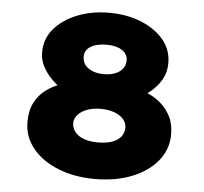

<svg xmlns="http://www.w3.org/2000/svg" viewBox="-52 -774 884 832"><g transform="rotate(5 390.5 -358.5)"><path d="M390 3Q301 3 230 -25.5Q159 -54 118.5 -104Q78 -154 78 -218Q78 -268 96 -302.5Q114 -337 143.5 -359Q173 -381 209.5 -393.5Q246 -406 282 -412L266 -346Q242 -357 215 -373.5Q188 -390 166 -413Q144 -436 129.5 -463.5Q115 -491 115 -525Q115 -583 152 -626.5Q189 -670 251.5 -695Q314 -720 390 -720Q467 -720 529 -695Q591 -670 627.5 -626.5Q664 -583 664 -525Q664 -489 650 -461Q636 -433 613.5 -411Q591 -389 564 -372.5Q537 -356 513 -346L500 -411Q538 -405 574.5 -391.5Q611 -378 639.5 -354.5Q668 -331 685.5 -297.5Q703 -264 703 -218Q703 -154 663 -104Q623 -54 552 -25.5Q481 3 390 3ZM390 -156Q425 -156 450 -164.5Q475 -173 489 -190Q503 -207 503 -230Q503 -250 489.5 -266Q476 -282 450.5 -292Q425 -302 390 -302Q355 -302 329.5 -292Q304 -282 290 -266Q276 -250 276 -230Q276 -209 290 -191.5Q304 -174 329.5 -165Q355 -156 390 -156ZM390 -453Q418 -453 439 -461.5Q460 -470 471.5 -485Q483 -500 483 -522Q483 -539 471.5 -553Q460 -567 439 -574Q418 -581 390 -581Q362 -581 340.5 -574Q319 -567 307.5 -553.5Q296 -540 296 -522Q296 -500 307.5 -485Q319 -470 340.5 -461.5Q362 -453 390 -453Z"/></g></svg>

Font: Lexend Peta Black
Style: Regular
Weight: 900
Version: Version 1.007